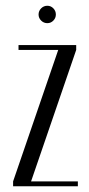

<svg xmlns="http://www.w3.org/2000/svg" viewBox="-20 -653 312 673"><path d="M115.2 -602.1Q115.2 -614.7 124.3 -623.8Q133.3 -632.8 146 -632.8Q158.2 -632.8 167 -623.8Q175.8 -614.7 175.8 -602.1Q175.8 -589.8 167 -580.8Q158.2 -571.8 146 -571.8Q133.3 -571.8 124.3 -580.8Q115.2 -589.8 115.2 -602.1ZM252.9 0H25.9V-17.1L184.1 -478H44.9V-495.1H247.1V-478L88.9 -17.1H252.9Z"/></svg>

Font: Moniqa Narrow Heading
Style: Regular
Weight: 400
Width: 4
Designer: Rajesh Rajput
Foundry: Rajesh Rajput
Version: Version 1.000